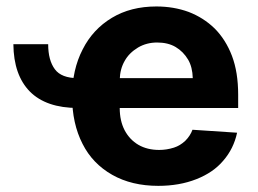

<svg xmlns="http://www.w3.org/2000/svg" viewBox="-20 -573 810 603"><path d="M22 -434.1H131.3Q131.3 -383.8 152.3 -355.5Q172.9 -327.6 224.6 -327.6V-233.9Q125 -233.9 73.7 -285.6Q22.9 -337.4 22 -434.1ZM477.1 10.7Q393.6 10.7 332.5 -23.9Q270.5 -59.1 239.3 -121.1Q206.5 -185.1 206.5 -270Q206.5 -354 239.7 -418Q271.5 -481 331.5 -517.1Q390.6 -552.7 471.2 -552.7Q525.4 -552.7 572.3 -535.6Q619.1 -517.6 653.8 -483.9Q689 -448.7 708.5 -397.5Q728 -346.2 728 -275.4V-233.9H267.6V-327.6H585.4Q584.5 -362.3 570.8 -385.7Q555.7 -411.1 531.7 -425.3Q507.8 -439.5 473.6 -439.5Q440.4 -439.5 413.6 -423.8Q385.3 -406.7 371.6 -381.8Q356.9 -356.4 356 -322.8V-233.9Q356 -193.4 371.6 -163.6Q387.2 -134.3 414.6 -118.2Q442.4 -102.1 480 -102.1Q503.4 -102.1 526.4 -109.4Q545.9 -115.7 562 -130.9Q577.6 -146.5 584.5 -165.5L724.6 -156.2Q713.9 -106 681.2 -68.4Q649.9 -31.2 596.7 -10.3Q543.5 10.7 477.1 10.7Z"/></svg>

Font: My Font
Style: Bold
Weight: 500
Designer: Rasmus Andersson
Foundry: rsms
Version: Version 0.001